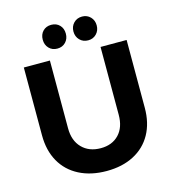

<svg xmlns="http://www.w3.org/2000/svg" viewBox="-130 -1006 1011 1124"><g transform="rotate(-15 376.0 -444.5)"><path d="M379 -127Q448 -127 489 -170Q530 -213 530 -289V-700H688V-289Q688 -197 650.5 -129.5Q613 -62 543 -25.5Q473 11 378 11Q283 11 212 -25.5Q141 -62 103 -129.5Q65 -197 65 -289V-700H223V-289Q223 -214 265.5 -170.5Q308 -127 379 -127ZM354 -828Q354 -797 334.5 -776.5Q315 -756 284 -756Q253 -756 233.5 -776.5Q214 -797 214 -828Q214 -860 233.5 -880Q253 -900 284 -900Q315 -900 334.5 -880Q354 -860 354 -828ZM471 -756Q440 -756 420 -776.5Q400 -797 400 -828Q400 -859 420 -879.5Q440 -900 471 -900Q501 -900 521 -879.5Q541 -859 541 -828Q541 -797 521 -776.5Q501 -756 471 -756Z"/></g></svg>

Font: Argentum Sans SemiBold
Style: Regular
Weight: 600
Designer: Julieta Ulanovsky (Modified by Cristiano Sobral)
Foundry: Julieta Ulanovsky
Version: Version 5.001;November 22, 2018;FontCreator 11.5.0.2425 64-b